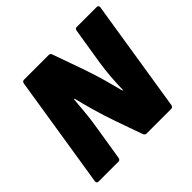

<svg xmlns="http://www.w3.org/2000/svg" viewBox="-159 -831 1008 1008"><g transform="rotate(-45 345.0 -327.5)"><path d="M38 0Q22 0 24 -15L123 -640Q125 -655 138 -655H319Q328 -655 332 -651.5Q336 -648 338 -640L400 -465Q420 -408 436 -350.5Q452 -293 463 -249H467Q468 -296 471.5 -342.5Q475 -389 482 -435L515 -640Q517 -655 530 -655H676Q692 -655 690 -640L591 -15Q589 0 575 0H393Q381 0 376 -15L324 -162Q301 -227 283.5 -289.5Q266 -352 255 -397H251Q247 -350 242.5 -302.5Q238 -255 230 -208L199 -15Q197 0 184 0Z"/></g></svg>

Font: Sofia Sans ExtraBlack
Style: Italic
Weight: 1000
Italic angle: -9°
Designer: Botio Nikoltchev, Ani Petrova
Foundry: lettersoup
Version: Version 4.100; ttfautohint (v1.8.4.7-5d5b)